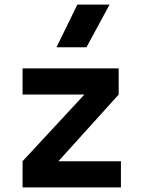

<svg xmlns="http://www.w3.org/2000/svg" viewBox="-20 -815 626 835"><path d="M180.2 -54.2 78.1 -113.8 400.4 -461.4 496.1 -403.8ZM78.1 0V-113.8H505.9V0ZM78.1 -403.8V-517.6H496.1V-403.8ZM225.6 -609.4 316.4 -794.9H456.5L356 -609.4Z"/></svg>

Font: Cascadia Code PL
Style: Regular
Weight: 400
Monospace: yes
Designer: Aaron Bell
Foundry: Saja Typeworks
Version: Version 2102.003